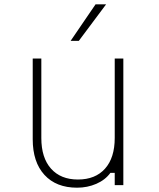

<svg xmlns="http://www.w3.org/2000/svg" viewBox="-20 -860 740 892"><path d="M553 -588V0H513V-57H493Q469 -24 427.5 -6Q386 12 338 12Q241 12 186.5 -47.5Q132 -107 132 -213V-588H172V-219Q172 -127 217 -76.5Q262 -26 342 -26Q423 -26 468 -76.5Q513 -127 513 -219V-588ZM308 -670 424 -840H473L346 -670Z"/></svg>

Font: Martian Mono Thin
Style: Regular
Weight: 100
Monospace: yes
Designer: Roman Shamin
Foundry: Evil Martians
Version: Version 1.000; ttfautohint (v1.8.4.7-5d5b)